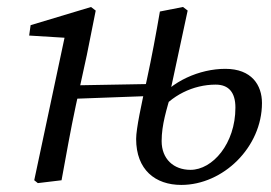

<svg xmlns="http://www.w3.org/2000/svg" viewBox="-20 -507 762 540"><path d="M86.4 8 153.1 0C166.2 -71 178.2 -140.1 193.2 -210.1L224.2 -352.2L249.2 -477.2L236 -487.3L66.1 -436.2L62 -407L182.2 -399.6L164.3 -414L76.3 -0.1L86.4 8ZM153.7 -227.9 427.8 -238V-271.2L153.7 -266.3V-227.9ZM489.9 13.1C607.9 13.1 716.8 -93.3 716.8 -217.2C716.8 -267.6 687.8 -313.4 613.7 -313.4C541.7 -313.4 461.1 -278.5 419.8 -219.8L423.1 -186.8C461.1 -238.4 523.3 -269 586.6 -269C623.2 -269 642.1 -247.2 642.1 -204.4C642.1 -102.6 577.5 -29.3 515.8 -29.3C468.2 -29.3 434.6 -60 434.6 -110.2C434.6 -156.4 448.6 -199.4 462.6 -248.3L460.6 -257.5L507.8 -477.3L494.7 -487.4L429.7 -474.6C418.8 -411.2 406.8 -346.4 393 -282.9C377.9 -214.7 362.9 -144.8 362.9 -116.3C362.9 -29.3 416.9 13.1 489.9 13.1Z"/></svg>

Font: Source Serif Variable
Style: Italic
Weight: 389
Italic angle: -12°
Designer: Frank Grießhammer
Foundry: Adobe Systems Incorporated
Version: Version 3.001;hotconv 1.0.111;makeotfexe 2.5.65597